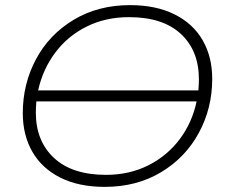

<svg xmlns="http://www.w3.org/2000/svg" viewBox="-20 -725 904 750"><path d="M809 -417Q809 -303 757 -206.5Q705 -110 609.5 -52.5Q514 5 389 5Q288 5 216 -31Q144 -67 106.5 -132Q69 -197 69 -283Q69 -397 120.5 -493.5Q172 -590 267.5 -647.5Q363 -705 488 -705Q589 -705 661.5 -669Q734 -633 771.5 -568Q809 -503 809 -417ZM129 -372H755Q757 -400 757 -415Q757 -527 686.5 -592.5Q616 -658 484 -658Q392 -658 318 -621Q244 -584 195.5 -519Q147 -454 129 -372ZM748 -329H122Q120 -301 120 -285Q120 -174 191 -108Q262 -42 394 -42Q486 -42 560 -79.5Q634 -117 682.5 -182Q731 -247 748 -329Z"/></svg>

Font: Montserrat Alternates Light
Style: Italic
Weight: 300
Italic angle: -11.3°
Designer: Julieta Ulanovsky
Foundry: Julieta Ulanovsky
Version: Version 7.200